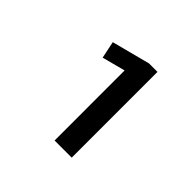

<svg xmlns="http://www.w3.org/2000/svg" viewBox="-101 -889 562 562"><g transform="rotate(45 180.0 -607.5)"><path d="M257 -430H186V-739L209 -726L114 -701L103 -754L222 -785H257Z"/></g></svg>

Font: Pathway Extreme 72pt Medium
Style: Regular
Weight: 500
Designer: Eduardo Rodriguez Tunni
Foundry: Eduardo Rodriguez Tunni
Version: Version 1.001;gftools[0.9.26]